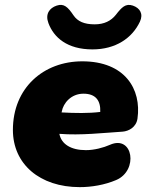

<svg xmlns="http://www.w3.org/2000/svg" viewBox="-20 -757 630 789"><path d="M308 12C356 12 410 3 457 -17C550 -56 527 -204 432 -162C405 -150 367 -140 333 -140C271 -140 232 -165 224 -207C312 -200 405 -211 484 -216C509 -218 540 -234 545 -270C562 -390 494 -505 318 -505C159 -505 33 -396 33 -223C33 -83 143 12 308 12ZM360 -554C455 -554 523 -600 555 -668C570 -700 555 -724 526 -734C496 -744 480 -727 456 -696C436 -671 408 -657 369 -657C326 -657 299 -669 282 -694C259 -728 243 -744 213 -734C183 -724 165 -699 179 -662C201 -603 256 -554 360 -554ZM233 -295 234 -299C240 -333 272 -372 323 -372C373 -372 394 -344 392 -297C344 -291 289 -292 233 -295Z"/></svg>

Font: SN Pro Black
Style: Italic
Weight: 900
Italic angle: -9°
Designer: Tobias Whetton
Foundry: Supernotes
Version: Version 1.001;Glyphs 3.2 (3249)